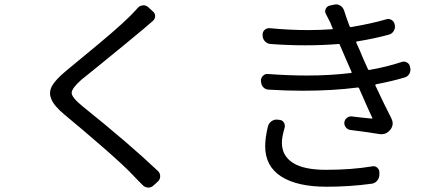

<svg xmlns="http://www.w3.org/2000/svg" viewBox="-20 -810 2040 875"><path d="M607.4 -773.4Q616.2 -784.2 629.9 -785.2Q631.8 -786.1 633.8 -786.1Q644.5 -786.1 654.3 -778.3L676.8 -757.8Q687.5 -749 687 -735.8Q686.5 -722.7 675.8 -713.9Q658.2 -699.2 634.8 -678.7Q604.5 -653.3 551.8 -609.9Q499 -566.4 437 -516.1Q375 -465.8 350.6 -446.3Q306.6 -407.2 306.6 -386.7Q306.6 -366.2 355.5 -326.2Q567.4 -156.2 700.2 -30.3Q710 -20.5 710 -6.8Q710 7.8 699.2 17.6L678.7 36.1Q668.9 44.9 656.2 44.9Q655.3 44.9 654.3 44.9Q639.6 43.9 629.9 33.2Q626 29.3 609.4 12.7Q592.8 -3.9 585 -12.7Q547.9 -52.7 452.1 -136.2Q356.4 -219.7 273.4 -288.1Q226.6 -327.1 213.9 -358.4Q208 -372.1 208 -384.8Q208 -401.4 216.8 -418Q233.4 -447.3 280.3 -486.3Q300.8 -503.9 367.7 -558.6Q434.6 -613.3 487.8 -659.2Q541 -705.1 571.3 -735.4Q591.8 -755.9 607.4 -773.4Z M1201.2 -234.4Q1205.1 -249 1217.8 -257.8Q1230.5 -266.6 1245.1 -264.6L1253.9 -263.7Q1266.6 -262.7 1273.4 -252Q1280.3 -241.2 1277.3 -228.5Q1264.6 -185.5 1264.6 -160.2Q1264.6 -100.6 1314 -68.4Q1363.3 -36.1 1465.8 -36.1Q1582 -36.1 1675.8 -51.8Q1689.5 -54.7 1699.2 -45.9Q1709 -37.1 1709 -24.4V-12.7Q1708 2.9 1698.2 14.2Q1688.5 25.4 1673.8 27.3Q1573.2 41 1468.8 41Q1334 41 1261.2 -5.9Q1188.5 -52.7 1188.5 -143.6Q1188.5 -182.6 1201.2 -234.4ZM1809.6 -527.3Q1822.3 -532.2 1834.5 -525.4Q1846.7 -518.6 1848.6 -504.9L1849.6 -501Q1850.6 -497.1 1850.6 -492.2Q1850.6 -482.4 1845.7 -473.6Q1837.9 -460.9 1824.2 -457Q1769.5 -440.4 1693.4 -425.8Q1689.5 -424.8 1690.4 -420.9Q1732.4 -331.1 1763.7 -270.5Q1769.5 -258.8 1769.5 -247.1Q1769.5 -232.4 1758.8 -218.8Q1742.2 -198.2 1718.8 -198.2Q1713.9 -198.2 1708 -199.2Q1655.3 -208 1576.2 -217.8Q1563.5 -219.7 1555.7 -230Q1547.9 -240.2 1549.3 -252.4Q1550.8 -264.6 1561 -272.9Q1571.3 -281.2 1584 -279.3Q1630.9 -273.4 1674.8 -269.5Q1675.8 -269.5 1676.8 -270.5Q1677.7 -271.5 1676.8 -272.5Q1658.2 -311.5 1616.2 -408.2Q1614.3 -412.1 1609.4 -411.1Q1496.1 -396.5 1359.4 -396.5Q1286.1 -396.5 1206.1 -401.4Q1190.4 -401.4 1180.2 -412.1Q1169.9 -422.9 1169.9 -437.5L1168.9 -441.4Q1168.9 -455.1 1178.7 -464.8Q1188.5 -474.6 1202.1 -472.7Q1294.9 -465.8 1378.9 -465.8Q1485.4 -465.8 1580.1 -477.5Q1584 -477.5 1582 -482.4L1548.8 -558.6Q1547.9 -560.5 1528.3 -606.4Q1527.3 -610.4 1522.5 -609.4Q1449.2 -603.5 1371.1 -603.5Q1294.9 -603.5 1213.9 -609.4Q1198.2 -610.4 1188 -621.1Q1177.7 -631.8 1176.8 -646.5V-650.4Q1175.8 -664.1 1185.5 -673.3Q1195.3 -682.6 1209 -681.6Q1299.8 -672.9 1384.8 -672.9Q1440.4 -672.9 1493.2 -676.8Q1498 -676.8 1496.1 -680.7Q1494.1 -685.5 1490.2 -694.3Q1486.3 -703.1 1485.4 -707Q1471.7 -733.4 1464.8 -747.1Q1459 -757.8 1464.4 -769.5Q1469.7 -781.2 1481.4 -784.2L1503.9 -789.1Q1507.8 -790 1511.7 -790Q1521.5 -790 1531.2 -784.2Q1543 -776.4 1547.9 -762.7Q1558.6 -728.5 1573.2 -690.4Q1575.2 -685.5 1579.1 -686.5Q1671.9 -702.1 1739.3 -721.7Q1752 -726.6 1764.2 -719.2Q1776.4 -711.9 1778.3 -699.2L1779.3 -696.3Q1782.2 -681.6 1774.4 -668.9Q1766.6 -656.2 1752.9 -652.3Q1685.5 -633.8 1606.4 -621.1Q1601.6 -620.1 1603.5 -616.2L1620.1 -579.1Q1628.9 -555.7 1657.2 -494.1Q1659.2 -490.2 1663.1 -491.2Q1742.2 -504.9 1809.6 -527.3Z"/></svg>

Font: Gen Jyuu GothicL Regular
Style: Regular
Weight: 400
Designer: [Source Han Sans]
Ryoko NISHIZUKA  (kana & ideographs); Paul D. Hunt (Latin, Greek & Cyrillic); Wenlong ZHANG  (bopomofo
Version: Version 1.002.20150607